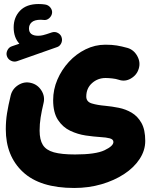

<svg xmlns="http://www.w3.org/2000/svg" viewBox="-20 -643 750 954"><path d="M14.6 -363.3Q9.3 -377.4 16.6 -392.8Q23.9 -408.2 39.1 -413.1L76.2 -425.8Q47.9 -457 47.9 -506.8Q47.9 -557.1 79.8 -590.1Q111.8 -623 171.9 -623Q189.5 -623 204.1 -620.6Q220.2 -618.2 230.2 -605.7Q240.2 -593.3 238.8 -578.6Q236.8 -563.5 224.4 -552.5Q211.9 -541.5 196.3 -543.9Q189.5 -544.9 183.1 -544.9Q151.9 -544.9 137.9 -532.7Q124 -520.5 124 -501.5Q124 -465.3 169.9 -465.3Q181.6 -465.3 194.1 -468.3Q206.5 -471.2 237.3 -481.9Q253.4 -487.3 268.6 -478.8Q283.7 -470.2 287.1 -454.1Q290.5 -439.5 283.2 -426Q275.9 -412.6 262.7 -408.7L64.5 -338.9Q49.8 -334 34.9 -341.1Q20 -348.1 14.6 -363.3ZM8.8 -1Q8.8 -41.5 14.9 -80.1Q21 -118.7 33.2 -168.9Q41.5 -202.1 71.3 -220.7Q101.1 -239.3 133.8 -231Q167 -223.1 185.8 -193.4Q204.6 -163.6 196.3 -130.4Q187 -91.8 181.9 -59.3Q176.8 -26.9 176.8 5.9Q176.8 51.3 192.9 77.1Q209 103 247.6 113.8Q286.1 124.5 353 124.5Q455.6 124.5 499.5 103.5Q543.5 82.5 543.5 62.5Q543.5 49.3 525.6 44.4Q507.8 39.6 479.5 38.1Q446.8 36.1 406.5 30.3Q366.2 24.4 329.1 6.8Q292 -10.7 268.1 -47.1Q244.1 -83.5 244.1 -145.5Q244.1 -198.2 265.1 -247.3Q286.1 -296.4 322.3 -335.7Q358.4 -375 405.3 -397.9Q452.1 -420.9 503.4 -420.9Q536.1 -420.9 560.1 -417Q584 -413.1 613.8 -404.8Q645 -395.5 662.1 -364.5Q679.2 -333.5 669.4 -301.8Q660.2 -270.5 630.9 -253.2Q601.6 -235.8 570.3 -246.6Q555.7 -251.5 537.1 -253.4Q518.6 -255.4 504.4 -255.4Q465.8 -255.4 437.3 -230Q408.7 -204.6 408.7 -163.1Q408.7 -137.2 436.3 -128.9Q463.9 -120.6 503.9 -117.2Q535.6 -114.3 570.1 -107.4Q604.5 -100.6 634.3 -83Q664.1 -65.4 682.9 -32Q701.7 1.5 701.7 57.1Q701.7 104.5 673.8 147Q646 189.5 596.9 221.7Q547.9 253.9 484.1 272.5Q420.4 291 348.6 291Q179.2 291 94 211.7Q8.8 132.3 8.8 -1Z"/></svg>

Font: Mikhak-FD Black
Style: Regular
Weight: 900
Designer: Amin Abedi
Version: Version 3.2